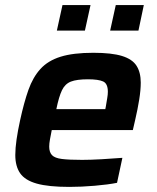

<svg xmlns="http://www.w3.org/2000/svg" viewBox="-20 -725 615 753"><path d="M252 8Q170 8 124 -5Q78 -18 59 -45.5Q40 -73 40 -117Q40 -144 45 -178.5Q50 -213 59 -254Q74 -323 91.5 -372.5Q109 -422 138.5 -454.5Q168 -487 217.5 -502.5Q267 -518 346 -518Q418 -518 458.5 -505.5Q499 -493 515.5 -467Q532 -441 532 -401Q532 -372 526 -334.5Q520 -297 510 -254L501 -215H183Q179 -195 176 -178.5Q173 -162 173 -150Q173 -128 184 -116.5Q195 -105 223 -101.5Q251 -98 302 -98Q334 -98 378.5 -100.5Q423 -103 460 -106L439 -8Q404 -1 351.5 3.5Q299 8 252 8ZM201 -297H393L395 -307Q398 -326 400.5 -340Q403 -354 403 -365Q403 -397 384.5 -405.5Q366 -414 325 -414Q281 -414 258 -405Q235 -396 223 -371Q211 -346 201 -297ZM412 -605 434 -705H544L523 -605ZM203 -605 225 -705H335L313 -605Z"/></svg>

Font: Saira SemiBold
Style: Italic
Weight: 600
Italic angle: -12°
Designer: Hector Gatti with collaboration of the Omnibus-Type team
Foundry: Omnibus-Type
Version: Version 1.100; ttfautohint (v1.8.3)